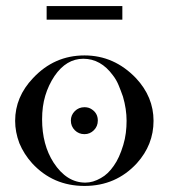

<svg xmlns="http://www.w3.org/2000/svg" viewBox="-20 -605 558 634"><path d="M283 -244Q303 -231 303 -207Q303 -188 290 -175Q277 -162 259 -162Q240 -162 227 -175Q214 -188 214 -207Q214 -225 227 -238Q240 -251 259 -251Q273 -251 283 -244ZM119 -211Q119 -127 157 -68Q200 -2 262 -2Q287 -2 313 -17Q337 -30 356 -58Q374 -83 387 -126Q393 -146 395.5 -166Q398 -186 398 -206Q398 -245 386 -286Q379 -306 371.5 -324Q364 -342 353 -356Q313 -411 255 -411Q199 -411 160 -354Q140 -324 129.5 -289Q119 -254 119 -211ZM30 -206Q30 -285 89 -347Q159 -422 259 -422Q357 -422 429 -347Q487 -285 487 -206Q487 -127 432 -66Q363 9 259 9Q155 9 86 -66Q59 -96 44 -132Q30 -169 30 -206ZM134 -585H384V-540H134Z"/></svg>

Font: Wachinanga
Style: Regular
Weight: 400
Designer: deFharo
Foundry: deFharo
Version: Wachinanga: Version 2.001 2013